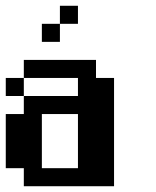

<svg xmlns="http://www.w3.org/2000/svg" viewBox="-20 -645 540 665"><path d="M250 -625H187.5V-562.5H250ZM187.5 -562.5H125V-500H187.5ZM375 0V-375H312.5V-437.5H62.5V-375H0V-312.5H62.5V-250H0V-62.5H62.5V0ZM250 -312.5H62.5V-375H250ZM125 -62.5V-250H250V-62.5Z"/></svg>

Font: Chicago Kare
Style: Regular
Weight: 400
Designer: Duane King
Version: Version 1.001;hotconv 1.0.109;makeotfexe 2.5.65596